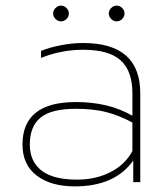

<svg xmlns="http://www.w3.org/2000/svg" viewBox="-20 -648 594 683"><path d="M169 -600Q169 -611 177.5 -619.5Q186 -628 197 -628Q208 -628 216.5 -619.5Q225 -611 225 -600Q225 -589 216.5 -580.5Q208 -572 197 -572Q186 -572 177.5 -580.5Q169 -589 169 -600ZM367 -600Q367 -611 375.5 -619.5Q384 -628 395 -628Q406 -628 414.5 -619.5Q423 -611 423 -600Q423 -589 414.5 -580.5Q406 -572 395 -572Q384 -572 375.5 -580.5Q367 -589 367 -600ZM60 -134Q60 -285 250 -285Q368 -285 451 -236V-317Q451 -395 409.5 -433Q368 -471 276 -471Q198 -471 126 -442V-467Q155 -479 196 -487Q237 -495 276 -495Q479 -495 479 -316V0H454V-77Q389 15 246 15Q161 15 110.5 -23.5Q60 -62 60 -134ZM451 -111V-212Q403 -238 357 -249.5Q311 -261 250 -261Q162 -261 124 -229.5Q86 -198 86 -134Q86 -74 127.5 -41.5Q169 -9 254 -9Q321 -9 373.5 -36Q426 -63 451 -111Z"/></svg>

Font: Prompt Thin
Style: Regular
Weight: 250
Designer: Katatrad Team
Foundry: CadsonDemak
Version: Version 1.001